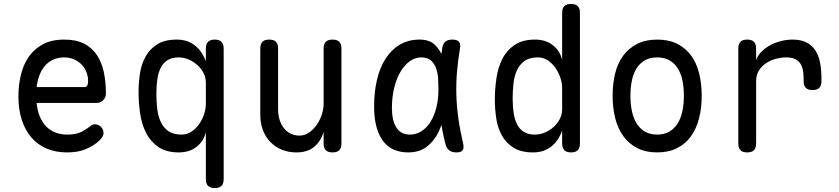

<svg xmlns="http://www.w3.org/2000/svg" viewBox="-20 -760 4240 970"><path d="M459 -132Q478 -132 490.5 -118.5Q503 -105 503 -88Q503 -79 498.5 -70.5Q494 -62 482 -50Q466 -35 448 -24Q430 -13 409.5 -5Q389 3 366.5 6.5Q344 10 319 10Q261 10 215.5 -9.5Q170 -29 138.5 -65.5Q107 -102 90 -154.5Q73 -207 73 -272Q73 -329 85.5 -381.5Q98 -434 125.5 -473.5Q153 -513 197 -536.5Q241 -560 305 -560Q365 -560 405 -539.5Q445 -519 469.5 -482Q494 -445 504.5 -395.5Q515 -346 515 -287Q515 -269 502 -254.5Q489 -240 468 -240H165Q169 -200 182 -169.5Q195 -139 215 -119.5Q235 -100 261.5 -90Q288 -80 320 -80Q365 -80 391.5 -94Q418 -108 433 -120Q441 -127 446 -129.5Q451 -132 459 -132ZM409 -320Q414 -320 419.5 -326Q425 -332 425 -353Q425 -374 417 -395Q409 -416 393.5 -432.5Q378 -449 355.5 -459.5Q333 -470 305 -470Q274 -470 249.5 -459Q225 -448 207.5 -428Q190 -408 179.5 -380.5Q169 -353 165 -320Z M1065 -560Q1088 -560 1099 -548.5Q1110 -537 1110 -514V145Q1110 168 1099 179Q1088 190 1065 190Q1042 190 1031 179Q1020 168 1020 145V-94Q1011 -49 974.5 -19.5Q938 10 883 10Q820 10 780 -17.5Q740 -45 718 -88.5Q696 -132 688 -186Q680 -240 680 -294Q680 -341 687 -388Q694 -435 715 -473.5Q736 -512 774 -536Q812 -560 873 -560Q902 -560 925 -552Q948 -544 966 -529.5Q984 -515 997.5 -495Q1011 -475 1020 -450V-514Q1020 -537 1031 -548.5Q1042 -560 1065 -560ZM882 -470Q849 -470 827 -456.5Q805 -443 792.5 -418.5Q780 -394 775 -360.5Q770 -327 770 -288Q770 -250 774 -212.5Q778 -175 791.5 -145.5Q805 -116 830 -98Q855 -80 898 -80Q925 -80 947.5 -95Q970 -110 986 -133Q1002 -156 1011 -183Q1020 -210 1020 -234V-344Q1020 -368 1008.5 -390.5Q997 -413 978 -430.5Q959 -448 934 -459Q909 -470 882 -470Z M1615 -515Q1615 -538 1626 -549Q1637 -560 1660 -560Q1683 -560 1694 -549Q1705 -538 1705 -515V-35Q1705 -12 1694 -1Q1683 10 1660 10Q1637 10 1626 -1Q1615 -12 1615 -35V-94Q1601 -46 1567 -18Q1533 10 1478 10Q1438 10 1404.5 -3.5Q1371 -17 1346.5 -42Q1322 -67 1308.5 -102Q1295 -137 1295 -180V-515Q1295 -538 1306 -549Q1317 -560 1340 -560Q1363 -560 1374 -549Q1385 -538 1385 -515V-206Q1385 -180 1392 -156.5Q1399 -133 1412.5 -115Q1426 -97 1446 -86Q1466 -75 1493 -75Q1520 -75 1542.5 -91Q1565 -107 1581 -130.5Q1597 -154 1606 -182Q1615 -210 1615 -234Z M2042 10Q2006 10 1974.5 -2Q1943 -14 1920 -41.5Q1897 -69 1883.5 -113.5Q1870 -158 1870 -224Q1870 -293 1884 -354.5Q1898 -416 1926.5 -461.5Q1955 -507 1998.5 -533.5Q2042 -560 2100 -560Q2148 -560 2175 -535.5Q2202 -511 2215.5 -473.5Q2229 -436 2232 -391.5Q2235 -347 2235 -308Q2235 -253 2226.5 -196.5Q2218 -140 2196 -94Q2174 -48 2136.5 -19Q2099 10 2042 10ZM2051 -80Q2082 -80 2108.5 -96.5Q2135 -113 2154 -143Q2173 -173 2184 -215Q2195 -257 2195 -308Q2195 -332 2193.5 -360.5Q2192 -389 2184 -413Q2176 -437 2158.5 -453.5Q2141 -470 2108 -470Q2077 -470 2050 -450.5Q2023 -431 2003 -397Q1983 -363 1971.5 -316Q1960 -269 1960 -215Q1960 -151 1982.5 -115.5Q2005 -80 2051 -80ZM2214 -516Q2218 -541 2231 -550.5Q2244 -560 2265 -560Q2289 -560 2298.5 -549.5Q2308 -539 2304 -516Q2294 -457 2289 -399.5Q2284 -342 2285.5 -283.5Q2287 -225 2295.5 -163.5Q2304 -102 2320 -34Q2325 -12 2317 -1Q2309 10 2286 10Q2263 10 2249 -1Q2235 -12 2230 -34Q2213 -102 2205 -163.5Q2197 -225 2196 -283.5Q2195 -342 2200 -399.5Q2205 -457 2214 -516Z M2865 10Q2842 10 2831 -1.5Q2820 -13 2820 -36V-100Q2811 -75 2797.5 -55Q2784 -35 2766 -20.5Q2748 -6 2725 2Q2702 10 2673 10Q2612 10 2574 -14Q2536 -38 2515 -76.5Q2494 -115 2487 -162.5Q2480 -210 2480 -256Q2480 -310 2488 -364.5Q2496 -419 2518 -462.5Q2540 -506 2580 -533Q2620 -560 2683 -560Q2738 -560 2774.5 -530.5Q2811 -501 2820 -456V-695Q2820 -718 2831 -729Q2842 -740 2865 -740Q2888 -740 2899 -729Q2910 -718 2910 -695V-36Q2910 -13 2899 -1.5Q2888 10 2865 10ZM2682 -80Q2709 -80 2734 -91Q2759 -102 2778 -119.5Q2797 -137 2808.5 -159.5Q2820 -182 2820 -206V-316Q2820 -340 2811 -367Q2802 -394 2786 -417Q2770 -440 2747.5 -455Q2725 -470 2698 -470Q2655 -470 2630 -452Q2605 -434 2591.5 -404.5Q2578 -375 2574 -337.5Q2570 -300 2570 -262Q2570 -223 2575 -189.5Q2580 -156 2592.5 -131.5Q2605 -107 2627 -93.5Q2649 -80 2682 -80Z M3300 10Q3242 10 3200 -11.5Q3158 -33 3130 -71Q3102 -109 3088.5 -161.5Q3075 -214 3075 -276Q3075 -338 3088 -390Q3101 -442 3129 -479.5Q3157 -517 3199.5 -538.5Q3242 -560 3300 -560Q3359 -560 3401.5 -538.5Q3444 -517 3471.5 -479.5Q3499 -442 3512 -390Q3525 -338 3525 -276Q3525 -214 3511.5 -161.5Q3498 -109 3470.5 -71Q3443 -33 3400.5 -11.5Q3358 10 3300 10ZM3300 -80Q3335 -80 3360.5 -94.5Q3386 -109 3402.5 -134.5Q3419 -160 3427 -196.5Q3435 -233 3435 -276Q3435 -319 3427.5 -354.5Q3420 -390 3403.5 -415.5Q3387 -441 3361.5 -455.5Q3336 -470 3300 -470Q3264 -470 3238.5 -455.5Q3213 -441 3196.5 -415.5Q3180 -390 3172.5 -354Q3165 -318 3165 -275Q3165 -232 3173 -196Q3181 -160 3197.5 -134.5Q3214 -109 3239.5 -94.5Q3265 -80 3300 -80Z M3755 10Q3732 10 3721 -1Q3710 -12 3710 -35V-515Q3710 -538 3721 -549Q3732 -560 3755 -560Q3778 -560 3789 -549Q3800 -538 3800 -515V-456Q3808 -480 3827 -499Q3846 -518 3871 -531.5Q3896 -545 3925.5 -552.5Q3955 -560 3984 -560Q4029 -560 4057.5 -544Q4086 -528 4102 -501Q4118 -474 4124 -438Q4130 -402 4130 -362V-350Q4130 -327 4119 -316Q4108 -305 4085 -305Q4062 -305 4051 -316Q4040 -327 4040 -350V-362Q4040 -385 4036.5 -404.5Q4033 -424 4023.5 -438.5Q4014 -453 3997 -461.5Q3980 -470 3953 -470Q3927 -470 3900 -463Q3873 -456 3850.5 -441Q3828 -426 3814 -403.5Q3800 -381 3800 -350V-35Q3800 -12 3789 -1Q3778 10 3755 10Z"/></svg>

Font: Maple Mono
Style: Regular
Weight: 400
Monospace: yes
Designer: subframe7536
Version: Version 7.300